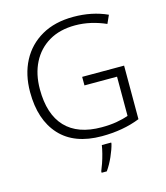

<svg xmlns="http://www.w3.org/2000/svg" viewBox="-135 -827 993 1150"><g transform="rotate(-15 362.0 -252.0)"><path d="M387 -364H647V-32Q542 10 410 10Q240 10 151 -87Q62 -184 62 -356Q62 -465 105.5 -548Q149 -631 231 -678Q313 -725 428 -725Q544 -725 638 -682L615 -631Q570 -651 522 -662Q474 -673 425 -673Q330 -673 262.5 -633Q195 -593 159 -522Q123 -451 123 -357Q123 -202 199 -122Q275 -42 422 -42Q474 -42 515 -49Q556 -56 589 -68V-311H387ZM453 68Q445 101 426 144Q407 187 383 221H351V212Q358 196 367.5 168.5Q377 141 384.5 111.5Q392 82 395 61H453Z"/></g></svg>

Font: Noto Sans Cherokee Light
Style: Regular
Weight: 300
Designer: Monotype Design Team
Foundry: Monotype Imaging Inc.
Version: Version 2.001; ttfautohint (v1.8.4.7-5d5b)